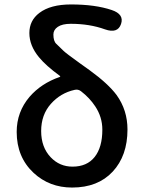

<svg xmlns="http://www.w3.org/2000/svg" viewBox="-20 -830 643 863"><path d="M304 13Q202 13 131 -53Q55 -124 55 -237Q55 -327 113 -395Q165 -455 248 -484Q253 -486 249 -489Q186 -535 155 -573Q112 -625 112 -681.5Q112 -738 157 -772Q207 -810 299 -810Q408 -810 482 -785Q539 -766 524 -722Q509 -678 452 -698Q383 -723 298 -723Q260 -723 240 -709.5Q220 -696 220 -675Q220 -645 233 -633Q255 -612 265.5 -601.5Q276 -591 340 -545L382 -515Q466 -454 504 -403Q553 -335 553 -248Q553 -130 486.5 -58.5Q420 13 304 13ZM306 -81Q371 -81 405.5 -124.5Q440 -168 440 -247Q440 -304 408 -352Q383 -390 344 -420Q331 -430 315 -426Q252 -412 208.5 -363Q165 -314 165 -241Q165 -168 208 -123Q248 -81 306 -81Z"/></svg>

Font: Resource Han Rounded TW Medium
Style: Regular
Weight: 500
Designer: Cyano Hao (round all glyphs); Ryoko NISHIZUKA 西塚涼子 (kana, bopomofo & ideographs); Paul D. Hunt (Latin, Greek & Cyrillic)
Foundry: Cyano Hao
Version: 0.990